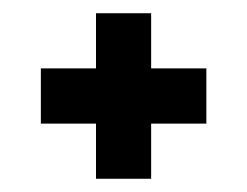

<svg xmlns="http://www.w3.org/2000/svg" viewBox="-20 -395 373 290"><path d="M208.3 -208.3V-125H125V-208.3H41.7V-291.7H125V-375H208.3V-291.7H291.7V-208.3Z"/></svg>

Font: Yulong
Style: Regular
Weight: 400
Designer: GGBotNet
Foundry: f0n7.com
Version: 1.00